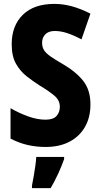

<svg xmlns="http://www.w3.org/2000/svg" viewBox="-20 -744 515 985"><path d="M444 -208Q444 -142 416 -93Q388 -44 336.5 -17Q285 10 214 10Q167 10 122.5 0Q78 -10 34 -33V-189Q79 -163 125.5 -146.5Q172 -130 213 -130Q253 -130 270 -149Q287 -168 287 -196Q287 -228 262 -250.5Q237 -273 184 -305Q151 -326 117.5 -352Q84 -378 62 -417Q40 -456 40 -517Q40 -612 97 -668Q154 -724 259 -724Q304 -724 349.5 -711.5Q395 -699 444 -674L398 -542Q356 -564 323.5 -574.5Q291 -585 261 -585Q229 -585 212.5 -568Q196 -551 196 -525Q196 -502 206 -486.5Q216 -471 238.5 -455Q261 -439 301 -416Q370 -376 407 -329Q444 -282 444 -208ZM309 72Q296 109 278.5 147Q261 185 240 221H144V208Q148 189 152.5 162.5Q157 136 161 109Q165 82 166 61H309Z"/></svg>

Font: Noto Sans Sinhala Condensed ExtraBold
Style: Regular
Weight: 800
Width: 3
Designer: Jelle Bosma - Monotype Design Team
Foundry: Monotype Imaging Inc.
Version: Version 2.006; ttfautohint (v1.8.4.7-5d5b)